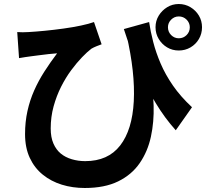

<svg xmlns="http://www.w3.org/2000/svg" viewBox="-20 -859 1040 958"><path d="M724 -749Q731 -702 744.5 -649.5Q758 -597 781.5 -542Q805 -487 843 -432Q881 -377 938 -324L857 -209Q802 -270 756.5 -345.5Q711 -421 672 -513Q633 -605 598 -714ZM66 -699Q93 -697 122 -699Q158 -701 204 -705.5Q250 -710 297 -716.5Q344 -723 384 -731.5Q424 -740 449 -749L487 -638Q476 -634 462 -628.5Q448 -623 436 -616Q416 -601 389.5 -573.5Q363 -546 335.5 -509Q308 -472 285 -426.5Q262 -381 247.5 -328.5Q233 -276 233 -218Q233 -174 246.5 -143Q260 -112 283 -93Q306 -74 338 -64.5Q370 -55 405 -55Q519 -55 579.5 -133Q640 -211 647.5 -353.5Q655 -496 611 -686L728 -495Q744 -414 746.5 -332.5Q749 -251 733 -177Q717 -103 677 -45Q637 13 569.5 46Q502 79 403 79Q342 79 288.5 62.5Q235 46 193.5 12.5Q152 -21 128.5 -71.5Q105 -122 105 -190Q105 -251 117 -305Q129 -359 150.5 -407.5Q172 -456 201.5 -502Q231 -548 265 -593Q247 -592 221.5 -589Q196 -586 172.5 -583Q149 -580 134 -578Q119 -576 105.5 -574Q92 -572 75 -569ZM818 -723Q818 -700 834 -684Q850 -668 872 -668Q895 -668 911 -684Q927 -700 927 -723Q927 -745 911 -761Q895 -777 872 -777Q850 -777 834 -761Q818 -745 818 -723ZM756 -723Q756 -755 772 -781Q788 -807 814 -823Q840 -839 872 -839Q904 -839 930.5 -823Q957 -807 972.5 -781Q988 -755 988 -723Q988 -691 972.5 -664.5Q957 -638 930.5 -622.5Q904 -607 872 -607Q840 -607 814 -622.5Q788 -638 772 -664.5Q756 -691 756 -723Z"/></svg>

Font: Farlight84_Sys_V01
Style: Bold
Weight: 700
Designer: Monotype Design Team, Nadine Chahine and Nizar Qandah
Foundry: Monotype Imaging Inc.
Version: Version 2.004;October 31, 2024;FontCreator 14.0.0.2814 64-bi